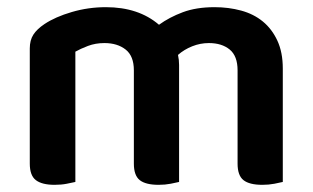

<svg xmlns="http://www.w3.org/2000/svg" viewBox="-20 -508 872 535"><path d="M768 -1Q760 1 744.5 4Q729 7 711 7Q675 7 658.5 -6Q642 -19 642 -52V-312Q642 -352 620 -370Q598 -388 562 -388Q538 -388 515.5 -379Q493 -370 476 -355Q479 -341 479 -327V-1Q471 1 455.5 4Q440 7 422 7Q386 7 369.5 -6Q353 -19 353 -52V-312Q353 -352 330 -370Q307 -388 271 -388Q246 -388 225 -380Q204 -372 190 -364V-1Q181 1 166 4Q151 7 132 7Q97 7 80 -6Q63 -19 63 -52V-373Q63 -396 73 -411.5Q83 -427 104 -441Q134 -461 180 -474.5Q226 -488 275 -488Q366 -488 423 -439Q452 -460 489.5 -474Q527 -488 578 -488Q617 -488 652 -478.5Q687 -469 712.5 -448Q738 -427 753 -394.5Q768 -362 768 -317Z"/></svg>

Font: Baloo Da 2 SemiBold
Style: Regular
Weight: 600
Designer: Noopur Datye, Sulekha Rajkumar and Ek Type
Foundry: Ek Type
Version: Version 1.640;hotconv 1.0.111;makeotfexe 2.5.65597; ttfautoh